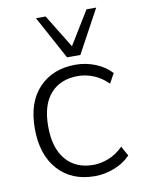

<svg xmlns="http://www.w3.org/2000/svg" viewBox="-85 -811 662 879"><g transform="rotate(-10 245.5 -371.5)"><path d="M285 8Q177 8 114 -62Q51 -132 51 -254Q51 -376 115 -443Q179 -510 285 -510Q333 -510 377.5 -492Q422 -474 451 -442L426 -397Q395 -428 359 -442.5Q323 -457 287 -457Q205 -457 159 -405Q113 -353 113 -253Q113 -153 159 -98.5Q205 -44 287 -44Q321 -44 357.5 -58Q394 -72 426 -104L451 -59Q421 -27 376 -9.5Q331 8 285 8ZM253 -550 144 -751H189L284 -596L379 -751H424L315 -550Z"/></g></svg>

Font: Mulish Light
Style: Regular
Weight: 300
Designer: Vernon Adams
Foundry: Vernon Adams
Version: Version 3.603; ttfautohint (v1.8.3)